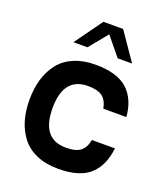

<svg xmlns="http://www.w3.org/2000/svg" viewBox="-143 -857 844 978"><g transform="rotate(20 279.5 -367.5)"><path d="M287.1 -424.8Q154.8 -424.8 154.8 -257.8Q154.8 -90.8 287.1 -90.8Q340.8 -90.8 366 -110.6Q391.1 -130.4 398.9 -172.9H523.9Q518.1 -125.5 502.9 -90.6Q487.8 -55.7 460.4 -29.3Q433.1 -2.9 389.6 10.5Q346.2 23.9 287.1 23.9Q220.7 23.9 170.7 2.7Q120.6 -18.6 90.3 -56.9Q60.1 -95.2 44.9 -145.5Q29.8 -195.8 29.8 -257.8Q29.8 -319.8 44.9 -370.1Q60.1 -420.4 90.3 -459Q120.6 -497.6 170.7 -518.8Q220.7 -540 287.1 -540Q403.3 -540 459.7 -489Q516.1 -438 523.9 -342.8H398.9Q391.1 -385.3 366 -405Q340.8 -424.8 287.1 -424.8ZM248 -758.8H355L458 -608.9H379.9L297.9 -709L215.8 -608.9H140.1Z"/></g></svg>

Font: Miedinger*
Style: Bold
Weight: 700
Version: Version 001.000